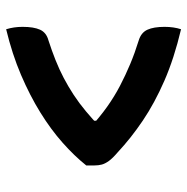

<svg xmlns="http://www.w3.org/2000/svg" viewBox="-12 -620 623 640"><g transform="rotate(90 300.0 -299.5)"><path d="M531 -275Q499 -235 455 -196Q411 -157 354.5 -122Q298 -87 229 -57.5Q160 -28 77 -8Q73 -21 71 -34.5Q69 -48 69 -63Q69 -100 78.5 -121Q88 -142 114 -149Q148 -160 179.5 -172.5Q211 -185 239.5 -200Q268 -215 295.5 -233Q323 -251 350 -273.5Q377 -296 404 -322L382 -273V-337L406 -287Q370 -320 335.5 -344.5Q301 -369 265.5 -387.5Q230 -406 193 -421.5Q156 -437 114 -450Q88 -458 78.5 -479Q69 -500 69 -536Q69 -551 71 -565Q73 -579 77 -591Q174 -568 248.5 -535.5Q323 -503 381.5 -463.5Q440 -424 487 -380Q507 -363 516 -350.5Q525 -338 528 -327Q531 -316 531 -302Q531 -295 531 -288Q531 -281 531 -275Z"/></g></svg>

Font: Recursive Casual
Style: Bold
Weight: 700
Version: Version 1.085